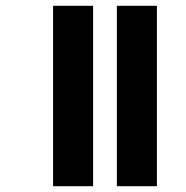

<svg xmlns="http://www.w3.org/2000/svg" viewBox="-20 -642 642 662"><path d="M383 0H521V-622H383ZM163 0H301V-622H163Z"/></svg>

Font: Noto Sans Gurmukhi UI Condensed ExtraBold
Style: Regular
Weight: 800
Width: 3
Designer: Jelle Bosma - Monotype Design Team
Foundry: Monotype Imaging Inc.
Version: Version 2.004